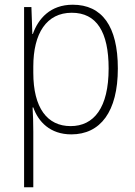

<svg xmlns="http://www.w3.org/2000/svg" viewBox="-20 -559 571 813"><path d="M288 -539C193 -539 142 -480 119 -415H117L113 -529H82V234H121V-1C121 -36 120 -73 118 -104H121C142 -44 192 10 282 10C405 10 479 -86 479 -269C479 -448 412 -539 288 -539ZM284 -505C389 -505 440 -424 440 -269C440 -103 378 -25 279 -25C180 -25 121 -102 121 -251V-277C121 -418 177 -505 284 -505Z"/></svg>

Font: Noto Sans Myanmar SemiCondensed ExtraLight
Style: Regular
Weight: 200
Width: 4
Designer: Monotype Design Team
Foundry: Monotype Imaging Inc.
Version: Version 2.107